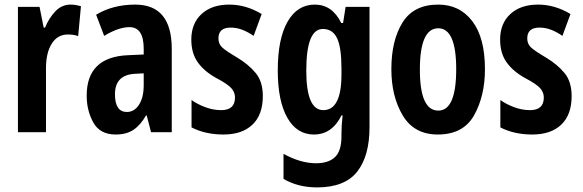

<svg xmlns="http://www.w3.org/2000/svg" viewBox="-20 -575 2535 835"><path d="M176 -455H170L152 -545H58V0H180V-279Q180 -345 205 -385Q230 -425 275 -425Q302 -425 320 -418L332 -548Q307 -555 287 -555Q248 -555 220 -525Q192 -495 176 -455Z M605 -205Q605 -151 584.5 -119.5Q564 -88 532 -88Q480 -88 480 -165Q480 -249 566 -254L605 -256ZM398 -511 433 -419Q496 -457 543 -457Q605 -457 605 -363V-338L538 -335Q357 -328 357 -159Q357 -94 386 -42Q415 10 483 10Q530 10 560.5 -10.5Q591 -31 615 -73H618L637 0H727V-362Q727 -555 568 -555Q471 -555 398 -511Z M1011 -325Q960 -355 945 -370Q930 -385 930 -408Q930 -455 983 -455Q1010 -455 1035 -445Q1060 -435 1083 -419L1118 -514Q1050 -555 977 -555Q901 -555 856.5 -514Q812 -473 812 -403Q812 -343 840.5 -303.5Q869 -264 920 -236Q971 -209 986.5 -191Q1002 -173 1002 -151Q1002 -96 942 -96Q907 -96 872.5 -109Q838 -122 813 -140V-21Q873 10 952 10Q1033 10 1078 -33Q1123 -76 1123 -157Q1123 -220 1092 -257.5Q1061 -295 1011 -325Z M1465 -278V-251Q1465 -96 1386 -96Q1312 -96 1312 -268Q1312 -449 1384 -449Q1427 -449 1446 -408.5Q1465 -368 1465 -278ZM1188 -269Q1188 -136 1229.5 -63Q1271 10 1345 10Q1424 10 1465 -73H1470Q1465 -31 1465 7V18Q1465 82 1436.5 108.5Q1408 135 1355 135Q1287 135 1213 94V203Q1276 240 1359 240Q1479 240 1533 172Q1587 104 1587 -22V-545H1483L1472 -475H1464Q1425 -555 1349 -555Q1273 -555 1230.5 -480.5Q1188 -406 1188 -269Z M1886 -555Q1779 -555 1730.5 -477Q1682 -399 1682 -274Q1682 -156 1731.5 -73Q1781 10 1884 10Q1995 10 2042 -74Q2089 -158 2089 -274Q2089 -411 2034 -483Q1979 -555 1886 -555ZM1886 -452Q1964 -452 1964 -274Q1964 -94 1886 -94Q1806 -94 1806 -272Q1806 -452 1886 -452Z M2354 -325Q2303 -355 2288 -370Q2273 -385 2273 -408Q2273 -455 2326 -455Q2353 -455 2378 -445Q2403 -435 2426 -419L2461 -514Q2393 -555 2320 -555Q2244 -555 2199.5 -514Q2155 -473 2155 -403Q2155 -343 2183.5 -303.5Q2212 -264 2263 -236Q2314 -209 2329.5 -191Q2345 -173 2345 -151Q2345 -96 2285 -96Q2250 -96 2215.5 -109Q2181 -122 2156 -140V-21Q2216 10 2295 10Q2376 10 2421 -33Q2466 -76 2466 -157Q2466 -220 2435 -257.5Q2404 -295 2354 -325Z"/></svg>

Font: Noto Sans UI Condensed
Style: Bold
Weight: 700
Width: 3
Designer: Monotype Design Team
Foundry: Monotype Imaging Inc.
Version: 1.001